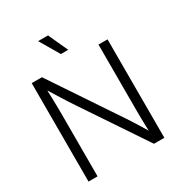

<svg xmlns="http://www.w3.org/2000/svg" viewBox="-214 -1085 1149 1229"><g transform="rotate(-30 360.5 -470.0)"><path d="M80.1 0V-727.5H155.8L489.3 -229Q502 -210 518.3 -184.3Q534.7 -158.7 552.2 -130.1Q569.8 -101.6 586.9 -72.3L577.6 -63Q576.7 -91.3 575.7 -123.3Q574.7 -155.3 574.2 -184.8Q573.7 -214.4 573.7 -233.9V-727.5H640.6V0H564L253.4 -463.4Q238.8 -484.9 220.5 -513.4Q202.1 -542 180.2 -577.6Q158.2 -613.3 131.8 -655.8L142.1 -668Q144 -622.1 145 -583.7Q146 -545.4 146.5 -515.1Q147 -484.9 147 -463.9V0ZM335 -795.4 250 -939.9H323.2L389.2 -795.4Z"/></g></svg>

Font: Inter 28pt Light
Style: Regular
Weight: 300
Designer: Rasmus Andersson
Foundry: rsms
Version: Version 4.001;git-66647c0bb